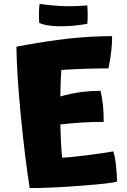

<svg xmlns="http://www.w3.org/2000/svg" viewBox="-20 -920 649 983"><path d="M579 10Q550 19 393.5 31Q237 43 132 43Q107 -116 86.5 -328Q66 -540 64 -681Q218 -710 331.5 -722.5Q445 -735 554 -735Q554 -698 549.5 -656.5Q545 -615 535 -570Q479 -570 419 -568Q359 -566 294 -562Q292 -540 291 -511.5Q290 -483 289 -426Q340 -441 391 -448Q442 -455 495 -455Q503 -420 507 -383Q511 -346 511 -296Q454 -296 398 -292.5Q342 -289 289 -283Q290 -238 292 -195Q294 -152 298 -113Q327 -113 420 -124.5Q513 -136 560 -145Q568 -124 573.5 -76.5Q579 -29 579 10ZM427 -798Q347 -784 279.5 -785.5Q212 -787 181 -803Q179 -824 179.5 -854.5Q180 -885 183 -900Q256 -890 310 -888.5Q364 -887 427 -892Q429 -866 429 -842Q429 -818 427 -798Z"/></svg>

Font: Atma
Style: Bold
Weight: 700
Designer: Gregori Vincens, Jeremie Hornus, Riccardo Olocco, Yoann Minet.
Foundry: black foundry
Version: Version 1.102;PS 1.100;hotconv 1.0.86;makeotf.lib2.5.63406